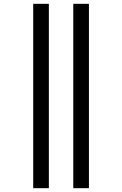

<svg xmlns="http://www.w3.org/2000/svg" viewBox="-20 -843 640 1006"><path d="M364 143V-823H446V143ZM154 143V-823H236V143Z"/></svg>

Font: Iosevka Aile
Style: Regular
Weight: 400
Designer: Belleve Invis
Foundry: Belleve Invis
Version: Version 28.0.1; ttfautohint (v1.8.4)